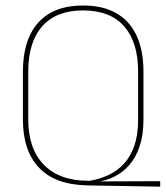

<svg xmlns="http://www.w3.org/2000/svg" viewBox="-20 -668 607 700"><path d="M564 12.5 301 8Q182 6 122.8 -56Q63.5 -118 63.5 -232.5V-406.5Q63.5 -523.5 119.8 -585.8Q176 -648 283 -648Q354.5 -648 403.5 -620.2Q452.5 -592.5 477.8 -538.5Q503 -484.5 503 -406.5V-231.5Q503 -176 489.2 -135Q475.5 -94 451.5 -66.5Q427.5 -39 396.5 -23.8Q365.5 -8.5 331 -4.5L322 -6.5L564 -7.5ZM301 -9H308.5Q345 -15.5 376.8 -30.5Q408.5 -45.5 432.5 -71.8Q456.5 -98 470 -137.2Q483.5 -176.5 483.5 -231.5V-407Q483.5 -514.5 432.5 -572.2Q381.5 -630 283 -630Q185 -630 134 -572.2Q83 -514.5 83 -407V-232.5Q83 -126 139.8 -67.5Q196.5 -9 301 -9Z"/></svg>

Font: Anek Odia Thin
Style: Regular
Weight: 250
Version: Version 1.003